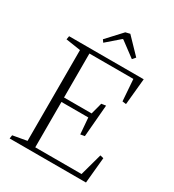

<svg xmlns="http://www.w3.org/2000/svg" viewBox="-186 -880 892 986"><g transform="rotate(30 260.0 -387.5)"><path d="M111.8 -573.7V-35.2L28.8 -20.5L25.9 0H478.5L493.2 -152.8L473.1 -157.7L437 -26.4H162.6V-295.4H321.8L329.6 -199.2L354.5 -203.6L370.6 -393.6L344.2 -389.6L326.2 -321.8H162.6V-582.5H423.3L432.6 -454.6L455.1 -451.7L470.2 -607.4H27.8L24.4 -586.9ZM196.3 -666 272.9 -732.4H277.3L365.7 -666.5L381.3 -684.6L293.9 -775.4L267.6 -769L186 -680.7Z"/></g></svg>

Font: Neuton ExtraLight
Style: Regular
Weight: 275
Designer: Brian M Zick
Foundry: Brian M Zick
Version: Version 1.560